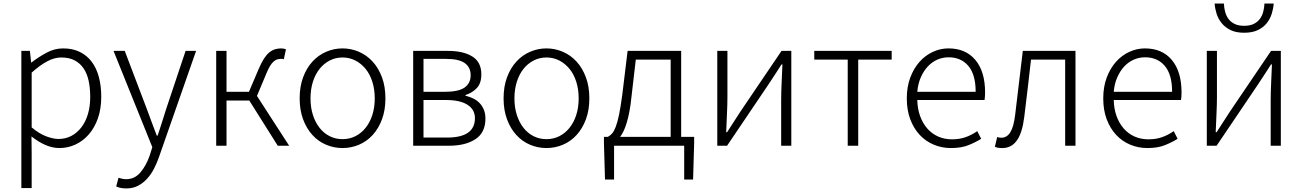

<svg xmlns="http://www.w3.org/2000/svg" viewBox="-20 -819 7318 1079"><path d="M100 -533H148L155 -468H157Q196 -498 241 -522.5Q286 -547 335 -547Q388 -547 428 -527.5Q468 -508 495 -472.5Q522 -437 535.5 -386.5Q549 -336 549 -275Q549 -207 530 -153.5Q511 -100 478.5 -63Q446 -26 403.5 -6.5Q361 13 314 13Q276 13 237 -3.5Q198 -20 157 -52L158 46V238H100ZM309 -38Q348 -38 380.5 -55Q413 -72 437 -103Q461 -134 474 -177.5Q487 -221 487 -275Q487 -323 478.5 -363.5Q470 -404 450.5 -433.5Q431 -463 400 -479.5Q369 -496 324 -496Q286 -496 245.5 -474.5Q205 -453 158 -411V-103Q201 -67 240.5 -52.5Q280 -38 309 -38Z M690 240Q657 240 633 229L646 180Q654 183 666 185.5Q678 188 689 188Q737 188 769.5 149.5Q802 111 822 53L836 8L618 -533H681L805 -207Q818 -172 832.5 -132.5Q847 -93 861 -57H866Q878 -93 890.5 -132.5Q903 -172 914 -207L1023 -533H1082L874 62Q862 97 845.5 129Q829 161 806.5 185.5Q784 210 755.5 225Q727 240 690 240Z M1605 0H1541L1381 -254H1253V0H1195V-533H1253V-303H1379L1434 -432Q1449 -467 1463.5 -489.5Q1478 -512 1493.5 -524.5Q1509 -537 1525.5 -542Q1542 -547 1560 -547Q1568 -547 1575 -545.5Q1582 -544 1587 -542L1575 -486Q1570 -488 1567 -488Q1564 -488 1558 -488Q1547 -488 1537.5 -485Q1528 -482 1518 -473.5Q1508 -465 1498 -449Q1488 -433 1477 -406L1424 -280Z M1905 13Q1857 13 1813 -5.5Q1769 -24 1736 -60Q1703 -96 1683.5 -148Q1664 -200 1664 -266Q1664 -333 1683.5 -385Q1703 -437 1736 -473Q1769 -509 1813 -528Q1857 -547 1905 -547Q1953 -547 1997 -528Q2041 -509 2074 -473Q2107 -437 2126.5 -385Q2146 -333 2146 -266Q2146 -200 2126.5 -148Q2107 -96 2074 -60Q2041 -24 1997 -5.5Q1953 13 1905 13ZM1905 -37Q1944 -37 1977 -53.5Q2010 -70 2034.5 -100.5Q2059 -131 2072.5 -173Q2086 -215 2086 -266Q2086 -317 2072.5 -359.5Q2059 -402 2034.5 -432Q2010 -462 1977 -479Q1944 -496 1905 -496Q1866 -496 1833 -479Q1800 -462 1776 -432Q1752 -402 1738.5 -359.5Q1725 -317 1725 -266Q1725 -215 1738.5 -173Q1752 -131 1776 -100.5Q1800 -70 1833 -53.5Q1866 -37 1905 -37Z M2302 -533H2497Q2584 -533 2634.5 -501.5Q2685 -470 2685 -401Q2685 -351 2659.5 -324Q2634 -297 2596 -285V-281Q2617 -276 2637.5 -266.5Q2658 -257 2673.5 -241.5Q2689 -226 2698.5 -204Q2708 -182 2708 -152Q2708 -74 2652 -37Q2596 0 2503 0H2302ZM2478 -303Q2558 -303 2591.5 -327.5Q2625 -352 2625 -396Q2625 -440 2592.5 -464Q2560 -488 2487 -488H2360V-303ZM2493 -46Q2649 -46 2649 -155Q2649 -203 2607.5 -230Q2566 -257 2485 -257H2360V-46Z M3051 13Q3003 13 2959 -5.5Q2915 -24 2882 -60Q2849 -96 2829.5 -148Q2810 -200 2810 -266Q2810 -333 2829.5 -385Q2849 -437 2882 -473Q2915 -509 2959 -528Q3003 -547 3051 -547Q3099 -547 3143 -528Q3187 -509 3220 -473Q3253 -437 3272.5 -385Q3292 -333 3292 -266Q3292 -200 3272.5 -148Q3253 -96 3220 -60Q3187 -24 3143 -5.5Q3099 13 3051 13ZM3051 -37Q3090 -37 3123 -53.5Q3156 -70 3180.5 -100.5Q3205 -131 3218.5 -173Q3232 -215 3232 -266Q3232 -317 3218.5 -359.5Q3205 -402 3180.5 -432Q3156 -462 3123 -479Q3090 -496 3051 -496Q3012 -496 2979 -479Q2946 -462 2922 -432Q2898 -402 2884.5 -359.5Q2871 -317 2871 -266Q2871 -215 2884.5 -173Q2898 -131 2922 -100.5Q2946 -70 2979 -53.5Q3012 -37 3051 -37Z M3529 -277Q3524 -228 3517 -191.5Q3510 -155 3501.5 -127.5Q3493 -100 3484 -81.5Q3475 -63 3465 -50H3749V-484H3553ZM3881 -50V-15L3875 190H3825V0H3431V190H3380L3374 -15V-50H3396Q3408 -56 3419 -68Q3430 -80 3440 -105.5Q3450 -131 3459 -174.5Q3468 -218 3477 -286L3507 -533H3808V-50Z M4011 -533H4068V-276Q4068 -233 4065.5 -181.5Q4063 -130 4061 -76H4066Q4082 -101 4103.5 -134Q4125 -167 4141 -192L4372 -533H4427V0H4370V-256Q4370 -301 4372.5 -352Q4375 -403 4377 -457H4372Q4356 -432 4334.5 -399Q4313 -366 4297 -342L4066 0H4011Z M4744 -484H4556V-533H4991V-484H4803V0H4744Z M5324 13Q5273 13 5227.5 -6Q5182 -25 5148.5 -61Q5115 -97 5095.5 -148.5Q5076 -200 5076 -266Q5076 -331 5095.5 -383Q5115 -435 5147.5 -471.5Q5180 -508 5222.5 -527.5Q5265 -547 5310 -547Q5407 -547 5461.5 -482Q5516 -417 5516 -299Q5516 -276 5513 -257H5135Q5136 -208 5150.5 -167.5Q5165 -127 5190.5 -97.5Q5216 -68 5251.5 -52Q5287 -36 5330 -36Q5373 -36 5407.5 -48.5Q5442 -61 5472 -82L5494 -39Q5462 -19 5422 -3Q5382 13 5324 13ZM5463 -303Q5463 -400 5422 -448.5Q5381 -497 5311 -497Q5278 -497 5248 -484Q5218 -471 5194.5 -446Q5171 -421 5155 -385Q5139 -349 5135 -303Z M5613 13Q5599 13 5590 11.5Q5581 10 5571 6L5584 -49Q5589 -47 5594.5 -46Q5600 -45 5607 -45Q5639 -45 5658 -76Q5677 -107 5685 -174Q5696 -265 5706.5 -353.5Q5717 -442 5728 -533H6024V0H5966V-484H5774Q5765 -403 5755.5 -322.5Q5746 -242 5736 -161Q5725 -72 5694.5 -29.5Q5664 13 5613 13Z M6428 13Q6377 13 6331.5 -6Q6286 -25 6252.5 -61Q6219 -97 6199.5 -148.5Q6180 -200 6180 -266Q6180 -331 6199.5 -383Q6219 -435 6251.5 -471.5Q6284 -508 6326.5 -527.5Q6369 -547 6414 -547Q6511 -547 6565.5 -482Q6620 -417 6620 -299Q6620 -276 6617 -257H6239Q6240 -208 6254.5 -167.5Q6269 -127 6294.5 -97.5Q6320 -68 6355.5 -52Q6391 -36 6434 -36Q6477 -36 6511.5 -48.5Q6546 -61 6576 -82L6598 -39Q6566 -19 6526 -3Q6486 13 6428 13ZM6567 -303Q6567 -400 6526 -448.5Q6485 -497 6415 -497Q6382 -497 6352 -484Q6322 -471 6298.5 -446Q6275 -421 6259 -385Q6243 -349 6239 -303Z M6762 -533H6819V-276Q6819 -233 6816.5 -181.5Q6814 -130 6812 -76H6817Q6833 -101 6854.5 -134Q6876 -167 6892 -192L7123 -533H7178V0H7121V-256Q7121 -301 7123.5 -352Q7126 -403 7128 -457H7123Q7107 -432 7085.5 -399Q7064 -366 7048 -342L6817 0H6762ZM6972 -635Q6926 -635 6895.5 -650Q6865 -665 6845.5 -689Q6826 -713 6817 -742Q6808 -771 6806 -799H6858Q6859 -775 6865 -752.5Q6871 -730 6884 -712.5Q6897 -695 6918.5 -684.5Q6940 -674 6972 -674Q7004 -674 7025.5 -684.5Q7047 -695 7060 -712.5Q7073 -730 7079 -752.5Q7085 -775 7086 -799H7138Q7136 -771 7127 -742Q7118 -713 7099 -689Q7080 -665 7049 -650Q7018 -635 6972 -635Z"/></svg>

Font: SpoqaHanSansJP-Light
Style: Regular
Weight: 300
Designer: [Source Han Sans]
Ryoko NISHIZUKA  (kana & ideographs); Paul D. Hunt (Latin, Greek & Cyrillic); Wenlong ZHANG  (bopomofo
Foundry: Spoqa (http://bi.spoqa.com)
Version: Version 1.002.20150607